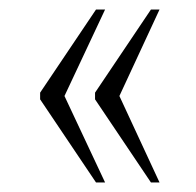

<svg xmlns="http://www.w3.org/2000/svg" viewBox="-20 -471 411 402"><path d="M296 -89 179 -263V-277L296 -451H314L230 -270L314 -89ZM181 -89 64 -263V-277L181 -451H200L115 -270L200 -89Z"/></svg>

Font: Noto Serif Myanmar ExtraCondensed ExtraLight
Style: Regular
Weight: 200
Width: 2
Designer: Ben Mitchell and the Monotype Design Team
Foundry: Monotype Imaging Inc.
Version: Version 2.106; ttfautohint (v1.8.4.7-5d5b)